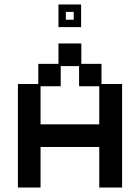

<svg xmlns="http://www.w3.org/2000/svg" viewBox="-20 -825 626 857"><path d="M60 12V-450H151V-540H241V-631H343V-540H433V-450H525V12H423V-169H161V12ZM161 -270H423V-440H333V-530H251V-440H161ZM241 -704V-805H342V-704ZM274 -737H309V-772H274Z"/></svg>

Font: Pixelify Sans
Style: Regular
Weight: 400
Designer: Stefie Justprince
Foundry: Typecalism Foundryline
Version: Version 1.000;February 13, 2025;FontCreator 15.0.0.3015 64-b